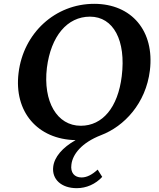

<svg xmlns="http://www.w3.org/2000/svg" viewBox="-20 -721 832 1003"><path d="M381 262C431 262 479 241 514 203L490 165C462 191 434 206 406 206C369 206 347 181 353 139C359 86 405 25 508 -15C629 -61 742 -181 763 -353C788 -559 668 -701 472 -701C268 -701 102 -548 77 -340C52 -137 176 7 375 11C306 50 264 99 258 150C250 215 300 262 381 262ZM225 -367C246 -532 331 -634 450 -634C573 -634 639 -509 616 -323C596 -160 516 -64 402 -64C278 -64 204 -190 225 -367Z"/></svg>

Font: TPK Tissa Web SemiBold
Style: Italic
Weight: 600
Italic angle: -7°
Designer: Jacques Le Bailly, Suppakit Chalermlarp | Katatrad Co.,Ltd.
Foundry: Jacques Le Bailly, Cadson Demak Co.,Ltd.
Version: Version 5.000;Glyphs 3.1.2 (3151)